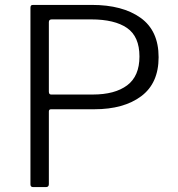

<svg xmlns="http://www.w3.org/2000/svg" viewBox="-20 -762 723 782"><path d="M364 -317H188Q179 -317 179 -308V-12Q179 0 167 0H115Q104 0 104 -11V-730Q104 -737 106.5 -739.5Q109 -742 115 -742H354Q479 -742 552.5 -689.5Q626 -637 626 -529Q626 -423 555 -370Q484 -317 364 -317ZM351 -683H191Q179 -683 179 -672V-389Q179 -377 188 -377H358Q448 -377 498 -414.5Q548 -452 548 -532Q548 -613 497.5 -648Q447 -683 351 -683Z"/></svg>

Font: Libre Franklin Light
Style: Regular
Weight: 300
Designer: Pablo Impallari, Rodrigo Fuenzalida
Foundry: Impallari Type
Version: Version 1.002; ttfautohint (v1.5)